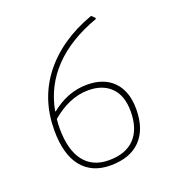

<svg xmlns="http://www.w3.org/2000/svg" viewBox="-102 -590 607 674"><g transform="rotate(-20 202.0 -253.0)"><path d="M198.2 4.9Q128.9 4.9 91.3 -42Q54.2 -88.4 54.2 -178.2Q54.2 -294.4 120.6 -379.9Q188.5 -466.8 311 -511.2H314L325.2 -500V-496.1Q219.2 -458 157.7 -393.6Q96.2 -329.1 80.1 -241.2L81.1 -238.8Q110.8 -263.2 144 -276.4Q179.2 -290 215.8 -290Q279.3 -290 314.5 -253.9Q350.1 -217.3 350.1 -150.9Q350.1 -76.2 311 -35.6Q272 4.9 198.2 4.9ZM76.2 -212.9Q75.7 -207.5 74.7 -195.8Q74.2 -189.9 74.2 -178.2Q74.2 -98.6 106 -56.6Q138.2 -14.2 199.2 -14.2Q262.2 -14.2 295.4 -48.8Q329.1 -84 329.1 -149.9Q329.1 -208.5 298.3 -239.3Q267.6 -270 213.9 -270Q176.8 -270 141.1 -254.4Q107.4 -239.7 76.2 -212.9Z"/></g></svg>

Font: Datalegreya
Style: Thin
Weight: 250
Designer: Figs Lab
Foundry: Figs Lab
Version: Version 1.002;PS 001.002;hotconv 1.0.70;makeotf.lib2.5.58329